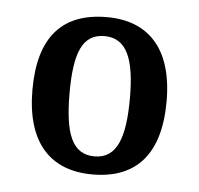

<svg xmlns="http://www.w3.org/2000/svg" viewBox="-36 -755 427 412"><g transform="rotate(5 177.5 -549.5)"><path d="M177 -380C271 -380 322 -436 322 -550C322 -664 268 -719 179 -719C83 -719 33 -664 33 -550C33 -436 86 -380 177 -380ZM178 -419C129 -419 113 -464 113 -550C113 -635 129 -678 177 -678C225 -678 243 -635 243 -550C243 -464 226 -419 178 -419Z"/></g></svg>

Font: Noto Serif Bengali Condensed Medium
Style: Regular
Weight: 500
Width: 3
Designer: Juan Bruce, Universal Thirst, Indian Type Foundry and the Monotype Design Team.
Foundry: Monotype Imaging Inc.
Version: Version 2.003